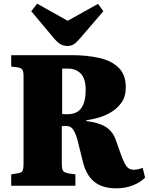

<svg xmlns="http://www.w3.org/2000/svg" viewBox="-20 -1010 809 1044"><path d="M612 14Q537 14 493.5 -21Q450 -56 432 -125L401 -250Q391 -285 378 -305Q365 -325 340 -325Q326 -325 316 -324V-120Q316 -97 321 -84.5Q326 -72 353 -67L390 -62V0H41V-62L77 -68Q96 -70 102 -80Q108 -90 108 -121V-597Q108 -621 101.5 -631Q95 -641 74 -644L41 -648V-710H372Q453 -710 519.5 -695Q586 -680 625 -642Q664 -604 664 -535Q664 -485 640.5 -452Q617 -419 581.5 -398.5Q546 -378 509.5 -368.5Q473 -359 449 -356V-352Q515 -344 554 -320.5Q593 -297 610 -248L639 -166Q655 -123 668.5 -105Q682 -87 708 -87Q720 -87 732.5 -90Q745 -93 756 -97L769 -44Q744 -19 703.5 -2.5Q663 14 612 14ZM347 -389Q399 -389 422.5 -423Q446 -457 446 -520Q446 -582 419.5 -609.5Q393 -637 350 -637H318V-390Q326 -389 333.5 -389Q341 -389 347 -389ZM346 -760Q327 -760 310.5 -769Q294 -778 274 -801L150 -949L182 -990L348 -897L513 -989L542 -949L414 -800Q396 -779 381.5 -769.5Q367 -760 346 -760Z"/></svg>

Font: Literata 36pt ExtraBold
Style: Regular
Weight: 800
Designer: Latin by Veronika Burian and Jose Scaglione. Greek by Irene Vlachou. Cyrillic by Vera Evstafieva.
Foundry: TypeTogether
Version: Version 3.002